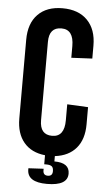

<svg xmlns="http://www.w3.org/2000/svg" viewBox="-58 -748 523 933"><g transform="rotate(5 203.5 -281.5)"><path d="M209 -710Q287 -710 330.5 -665.5Q374 -621 374 -542V-479L272 -474V-531Q272 -612 212 -612Q152 -612 152 -541V-159Q152 -88 212 -88Q272 -88 272 -169V-247L374 -242V-158Q374 -85 337.5 -42Q301 1 234 9V35Q308 35 308 88Q308 147 207 147Q111 147 111 85V79L185 75V83Q185 107 208 107Q231 107 231 83Q231 66 223 59.5Q215 53 196 53H186V9Q119 2 82.5 -41.5Q46 -85 46 -158V-542Q46 -622 89 -666Q132 -710 209 -710Z"/></g></svg>

Font: Bebas Kai
Style: Regular
Weight: 400
Designer: Ryoichi Tsunekawa
Foundry: Dharma Type
Version: Version 1.001;PS 001.001;hotconv 1.0.70;makeotf.lib2.5.58329